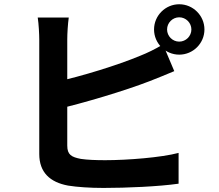

<svg xmlns="http://www.w3.org/2000/svg" viewBox="-20 -850 1040 912"><path d="M773.6 -710C773.6 -741.6 799.6 -767.8 831.3 -767.8C862.9 -767.8 889.1 -741.6 889.1 -710C889.1 -678.3 862.9 -652.3 831.3 -652.3C799.6 -652.3 773.6 -678.3 773.6 -710ZM711.7 -710C711.7 -644.2 765.5 -590.4 831.3 -590.4C897.1 -590.4 951.1 -644.2 951.1 -710C951.1 -775.8 897.1 -829.8 831.3 -829.8C765.5 -829.8 711.7 -775.8 711.7 -710ZM306.6 -766.8H159.2C164 -736.5 166.5 -685.4 166.5 -662.7C166.5 -600.6 166.5 -233.1 166.5 -118.4C166.5 -31.5 217.1 15.7 303.6 31.6C346.7 38.6 407.1 42.7 472 42.7C582.3 42.7 733.7 36 828.3 22.5V-123.7C745.8 -101.7 584.5 -89.1 479.8 -89.1C435.2 -89.1 394.2 -90.7 364.3 -95.2C319.4 -103.8 299.5 -114.9 299.5 -158.3C299.5 -233.8 299.5 -601.1 299.5 -662.7C299.5 -691.3 302.3 -736.5 306.6 -766.8ZM240.8 -459.9 241.6 -329C377.5 -360.3 573.6 -419.1 691.2 -464.7C724.4 -477.1 769.3 -496.3 807.8 -512.1L754.2 -638.9C714.6 -615.2 681 -599.1 645.1 -584.8C540.9 -541.3 369.2 -487.8 240.8 -459.9Z"/></svg>

Font: Source Han Sans JP VF
Style: Regular
Weight: 250
Designer: Ryoko NISHIZUKA 西塚涼子 (kana, bopomofo & ideographs); Paul D. Hunt (Latin, Greek & Cyrillic); Sandoll Communications 산돌커뮤니
Foundry: Adobe
Version: Version 2.004;hotconv 1.0.118;makeotfexe 2.5.65603